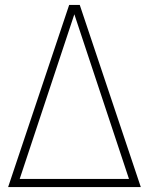

<svg xmlns="http://www.w3.org/2000/svg" viewBox="-20 -760 605 780"><path d="M13 0 261 -740H304L552 0ZM60 -33H504L282 -702Z"/></svg>

Font: Encode Sans Condensed Thin
Style: Regular
Weight: 100
Width: 3
Designer: Multiple Designers
Foundry: Impallari Type
Version: Version 3.000; ttfautohint (v1.8.3) -l 8 -r 50 -G 200 -x 14 